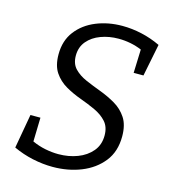

<svg xmlns="http://www.w3.org/2000/svg" viewBox="-107 -794 796 891"><g transform="rotate(15 290.5 -349.0)"><path d="M227 9Q180 9 131 -1.5Q82 -12 37 -33L66 -197H114L111 -82Q142 -68 174.5 -61.5Q207 -55 238 -55Q287 -55 329 -71Q371 -87 397 -118Q423 -149 423 -194Q423 -235 401 -259.5Q379 -284 344.5 -300Q310 -316 271 -330Q232 -344 197.5 -364Q163 -384 141 -416.5Q119 -449 119 -503Q119 -569 154 -614.5Q189 -660 246.5 -683.5Q304 -707 372 -707Q418 -707 465 -696.5Q512 -686 556 -665L525 -510H478L482 -623Q429 -645 370 -645Q325 -645 285.5 -630.5Q246 -616 222 -587.5Q198 -559 198 -518Q198 -479 220 -456Q242 -433 276.5 -418Q311 -403 350 -388.5Q389 -374 424 -353.5Q459 -333 481 -299.5Q503 -266 503 -211Q503 -138 464.5 -89.5Q426 -41 363.5 -16Q301 9 227 9Z"/></g></svg>

Font: Bitter
Style: Italic
Weight: 400
Italic angle: -9°
Designer: Sol Matas, and Bitter project Authors
Foundry: Sol Matas
Version: Version 2.001